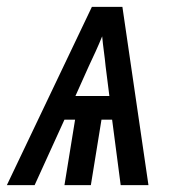

<svg xmlns="http://www.w3.org/2000/svg" viewBox="-45 -540 540 560"><path d="M-25 0 223 -520H312L388 0H307L282 -191H251L220 0H143L174 -191H143L56 0ZM175 -260H274L263 -347Q261 -368 258 -390Q255 -412 253 -434Q244 -412 234 -390Q224 -368 214 -347Z"/></svg>

Font: Iosevka QP
Style: Italic
Weight: 400
Italic angle: -9°
Designer: Belleve Invis
Foundry: Belleve Invis
Version: Version 20.0.0; ttfautohint (v1.8.4)